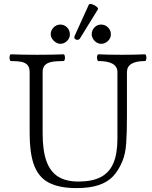

<svg xmlns="http://www.w3.org/2000/svg" viewBox="-20 -941 769 974"><path d="M149.9 -111.3Q130.4 -170.4 130.4 -263.7V-575.2Q130.4 -598.1 120.1 -610.4Q109.9 -622.6 89.6 -627Q69.3 -631.3 35.2 -631.3Q32.2 -631.3 30.3 -636.7Q28.3 -642.1 28.3 -648.9Q28.3 -655.8 30.3 -660.6Q32.2 -665.5 35.2 -665.5Q90.8 -663.1 168.9 -663.1Q247.1 -663.1 302.7 -665.5Q305.7 -665.5 307.6 -660.2Q309.6 -654.8 309.6 -647.9Q309.6 -641.1 307.6 -636.2Q305.7 -631.3 302.7 -631.3Q264.6 -631.3 242.2 -627Q219.7 -622.6 208 -610.4Q196.3 -598.1 196.3 -575.2V-263.7Q196.3 -178.2 215.3 -124.5Q234.4 -70.8 274.2 -45.4Q314 -20 377.9 -20Q447.8 -20 491.2 -42.7Q534.7 -65.4 555.2 -113.3Q575.7 -161.1 575.7 -237.8V-575.2Q575.7 -631.3 479 -631.3Q476.1 -631.3 474.1 -636.7Q472.2 -642.1 472.2 -648.9Q472.2 -655.8 474.1 -660.6Q476.1 -665.5 479 -665.5Q528.3 -663.1 597.7 -663.1Q666.5 -663.1 715.8 -665.5Q718.8 -665.5 720.7 -660.2Q722.7 -654.8 722.7 -647.9Q722.7 -641.1 720.7 -636.2Q718.8 -631.3 715.8 -631.3Q624 -631.3 624 -575.2V-356Q624 -264.6 620.1 -212.2Q616.2 -159.7 600.6 -122.6Q581.5 -76.7 554 -47.1Q526.4 -17.6 481.2 -2.2Q436 13.2 367.7 13.2Q279.3 13.2 225.8 -15.4Q172.4 -43.9 149.9 -111.3ZM445.3 -768.1Q445.3 -787.1 459.2 -801.8Q473.1 -816.4 493.2 -816.4Q513.2 -816.4 527.8 -802Q542.5 -787.6 542.5 -766.6Q542.5 -747.1 527.3 -732.9Q512.2 -718.8 493.2 -718.8Q481.4 -718.8 470.5 -725.3Q459.5 -731.9 452.4 -743.4Q445.3 -754.9 445.3 -768.1ZM286.1 -816.4Q305.7 -816.4 320.1 -802Q334.5 -787.6 334.5 -766.6Q334.5 -747.1 319.8 -732.9Q305.2 -718.8 286.1 -718.8Q274.9 -718.8 263.4 -725.6Q252 -732.4 244.6 -743.9Q237.3 -755.4 237.3 -768.1Q237.3 -786.6 251.7 -801.5Q266.1 -816.4 286.1 -816.4ZM359.9 -761.7 430.2 -916.5Q432.1 -920.9 438.5 -920.9Q446.8 -920.9 456.5 -915.5Q482.4 -902.3 476.1 -892.6L386.7 -747.6Q381.3 -738.8 372.6 -738.8Q367.2 -738.8 362.1 -742.2Q356.9 -745.6 356.9 -751Q356.9 -755.4 359.9 -761.7Z"/></svg>

Font: JuniusX Light
Style: Regular
Weight: 300
Designer: Peter S. Baker
Foundry: Briery Creek Software
Version: Version 1.008